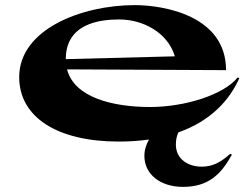

<svg xmlns="http://www.w3.org/2000/svg" viewBox="-20 -539 985 750"><path d="M446 -463C537 -463 635 -413 663 -319L237 -308C237 -446 367 -463 446 -463ZM55 -238C55 -82 202 14 444 14C487 14 526 11 562 6C551 26 544 47 544 70C544 141 605 191 695 191C795 191 844 141 886 65L879 62C841 96 810 112 768 112C714 112 667 82 667 26C667 8 670 -8 677 -22C805 -67 878 -150 915 -234L908 -236C854 -169 703 -121 566 -121C421 -121 270 -158 242 -268L863 -265C863 -478 620 -519 506 -519C300 -519 55 -425 55 -238Z"/></svg>

Font: Coconat
Style: Bold
Weight: 900
Width: 8
Designer: Sara Lavazza
Foundry: Collletttivo
Version: Version 1.000;Glyphs 3.2 (3217)